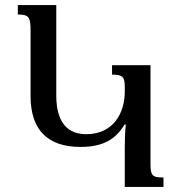

<svg xmlns="http://www.w3.org/2000/svg" viewBox="-20 -734 714 754"><path d="M470 0H622V-37C578 -37 571 -44 571 -91V-478H420V-441C464 -441 470 -431 470 -390V-374C470 -289 424 -207 319 -207C248 -207 201 -250 201 -359V-714H50V-677C94 -677 100 -666 100 -614V-357C100 -220 171 -157 296 -157C389 -157 436 -190 469 -245H474C471 -215 470 -184 470 -152Z"/></svg>

Font: Noto Serif Armenian
Style: Regular
Weight: 400
Designer: Monotype Design Team
Foundry: Monotype Imaging Inc.
Version: Version 1.901